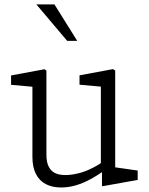

<svg xmlns="http://www.w3.org/2000/svg" viewBox="-20 -818 660 850"><path d="M123.5 -123.5V-460L146 -432L29 -442.5V-484L177 -511.5L185.5 -505.5V-133Q185.5 -99.5 196 -79.5Q206.5 -59.5 225 -51.2Q243.5 -43 270.5 -43Q299 -43 335.8 -53Q372.5 -63 415 -88.5Q429 -96.5 452 -113.5V-70.5Q414.5 -43 380.8 -24.8Q347 -6.5 314.8 2.8Q282.5 12 251 12Q211.5 12 183 -2.8Q154.5 -17.5 139 -47.8Q123.5 -78 123.5 -123.5ZM431.5 -64 426.5 -75V-458.5L449 -432.5L332 -443V-484.5L480 -512L490 -506V-55L467.5 -80.5L589.5 -63V-21.5L436.5 6H431.5ZM141 -798.5H221L322 -637H277.5Z"/></svg>

Font: Monaspace Xenon Var ExtraLight
Style: Regular
Weight: 200
Designer: Riley Cran and the Lettermatic Team
Version: Version 1.200 (Monaspace Xenon Var)